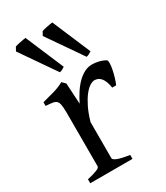

<svg xmlns="http://www.w3.org/2000/svg" viewBox="-183 -805 761 882"><g transform="rotate(-30 198.0 -363.5)"><path d="M376 -450.7Q380.4 -447.8 380.1 -433.6Q379.9 -419.4 376.2 -400.9Q372.6 -382.3 366.7 -362.8Q360.8 -343.3 355 -330.1H334Q331.1 -349.6 325.7 -363.3Q320.3 -377 313.2 -385Q306.2 -393.1 297.6 -396.7Q289.1 -400.4 279.8 -400.4Q269 -400.4 254.6 -391.4Q240.2 -382.3 225.1 -363Q210 -343.8 195.1 -313.7Q180.2 -283.7 168.5 -242.2V-50.8Q168.5 -43.5 186.8 -35.6Q205.1 -27.8 251 -21V0H26.9V-21Q59.1 -28.3 77.1 -35.4Q95.2 -42.5 95.2 -50.8V-335Q95.2 -351.1 94.2 -362.1Q93.3 -373 91.8 -379.9Q90.3 -386.7 88.1 -390.6Q85.9 -394.5 84 -397Q80.6 -400.4 76.4 -402.6Q72.3 -404.8 65.7 -406.2Q59.1 -407.7 49.8 -408.4Q40.5 -409.2 26.9 -410.2V-429.7Q58.6 -438 89.1 -446.5Q119.6 -455.1 144 -468.8L161.1 -451.7L167.5 -340.8Q180.7 -367.7 196 -391.1Q211.4 -414.6 229 -431.9Q246.6 -449.2 265.9 -459Q285.2 -468.8 306.2 -468.8Q321.8 -468.8 339.8 -464.8Q357.9 -460.9 376 -450.7ZM34.2 -694.8 44.9 -714.8Q50.3 -716.8 57.6 -718.5Q64.9 -720.2 73 -721.9Q81.1 -723.6 89.1 -724.9Q97.2 -726.1 103 -727.1L189 -524.4Q180.2 -518.6 175.3 -515.9Q170.4 -513.2 161.1 -511.2ZM176.3 -694.8 187 -714.8Q191.9 -716.8 199.5 -718.5Q207 -720.2 215.1 -721.9Q223.1 -723.6 231.2 -724.9Q239.3 -726.1 245.1 -727.1L331.1 -524.4Q321.3 -518.6 316.4 -515.9Q311.5 -513.2 303.2 -511.2Z"/></g></svg>

Font: Noto Serif Devanagari
Style: Regular
Weight: 400
Designer: Monotype Design Team
Foundry: Monotype Imaging Inc.
Version: Version 1.01